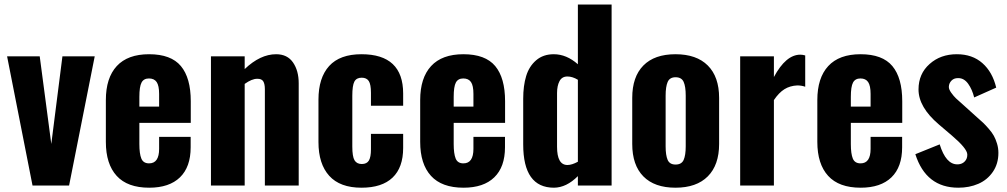

<svg xmlns="http://www.w3.org/2000/svg" viewBox="-20 -830 4506 859"><path d="M125.5 0 11.7 -578.1H157.7L209.5 -186L259.3 -578.1H403.8L289.1 0Z M603.5 -353H691.9V-409.7Q691.9 -446.8 680.9 -462.9Q669.9 -479 646.5 -479Q623 -479 613.3 -460.7Q603.5 -442.4 603.5 -396.5ZM647.5 9.8Q550.3 9.8 502 -43.2Q453.6 -96.2 453.6 -195.3V-382.3Q453.6 -481.4 502.4 -534.4Q551.3 -587.4 647 -587.4Q745.1 -587.4 789.3 -534.4Q833.5 -481.4 833.5 -377V-280.3H603.5V-185.5Q603.5 -142.6 612.3 -120.8Q621.1 -99.1 647 -99.1Q691.9 -99.1 691.9 -164.1V-217.8H833V-170.9Q833 -83 785.2 -36.6Q737.3 9.8 647.5 9.8Z M923.8 0V-578.1H1074.7V-521Q1144.5 -587.4 1215.3 -587.4Q1265.6 -587.4 1291 -550.5Q1316.4 -513.7 1316.4 -457.5V0H1165V-430.7Q1165 -454.6 1157.7 -466.3Q1150.4 -478 1130.4 -477.5Q1106.9 -477.5 1074.7 -454.6V0Z M1597.2 9.8Q1501 9.8 1452.9 -43.5Q1404.8 -96.7 1404.8 -194.3V-384.3Q1404.8 -481.9 1452.6 -534.7Q1500.5 -587.4 1597.2 -587.4Q1783.7 -587.4 1783.7 -411.6V-356.9H1639.6V-415Q1639.6 -452.6 1629.9 -467.5Q1620.1 -482.4 1598.1 -482.4Q1574.7 -482.4 1565.4 -464.8Q1556.2 -447.3 1556.2 -401.4V-174.8Q1556.2 -129.4 1566.2 -112.8Q1576.2 -96.2 1598.6 -96.2Q1621.1 -96.2 1630.4 -111.8Q1639.6 -127.4 1639.6 -161.6V-231H1783.7V-168Q1783.7 -80.6 1736.3 -35.4Q1689 9.8 1597.2 9.8Z M2009.8 -353H2098.1V-409.7Q2098.1 -446.8 2087.2 -462.9Q2076.2 -479 2052.7 -479Q2029.3 -479 2019.5 -460.7Q2009.8 -442.4 2009.8 -396.5ZM2053.7 9.8Q1956.5 9.8 1908.2 -43.2Q1859.9 -96.2 1859.9 -195.3V-382.3Q1859.9 -481.4 1908.7 -534.4Q1957.5 -587.4 2053.2 -587.4Q2151.4 -587.4 2195.6 -534.4Q2239.7 -481.4 2239.7 -377V-280.3H2009.8V-185.5Q2009.8 -142.6 2018.6 -120.8Q2027.3 -99.1 2053.2 -99.1Q2098.1 -99.1 2098.1 -164.1V-217.8H2239.3V-170.9Q2239.3 -83 2191.4 -36.6Q2143.6 9.8 2053.7 9.8Z M2518.6 -91.8Q2538.6 -91.8 2565.4 -106.4V-473.1Q2541 -487.8 2518.6 -487.8Q2494.1 -487.8 2483.2 -467Q2472.2 -446.3 2472.2 -413.6V-173.3Q2472.2 -91.8 2518.6 -91.8ZM2458.5 9.8Q2320.8 9.8 2320.8 -183.6V-388.2Q2320.8 -446.3 2334 -489.7Q2347.2 -533.2 2378.7 -560.3Q2410.2 -587.4 2457.5 -587.4Q2514.6 -587.4 2565.4 -542.5V-809.6H2716.3V0H2565.4V-42Q2514.2 9.3 2458.5 9.8Z M3002 9.8Q2908.2 9.8 2858.4 -40.8Q2808.6 -91.3 2808.6 -186V-392.1Q2808.6 -486.3 2858.4 -536.9Q2908.2 -587.4 3002 -587.4Q3096.2 -587.4 3146.7 -536.9Q3197.3 -486.3 3197.3 -392.1V-186Q3197.3 -91.8 3146.7 -41Q3096.2 9.8 3002 9.8ZM3002.4 -93.8Q3029.3 -93.8 3038.6 -114.5Q3047.9 -135.3 3047.9 -175.3V-402.3Q3047.9 -442.9 3038.6 -463.6Q3029.3 -484.4 3002.4 -484.4Q2976.1 -484.4 2967 -463.1Q2958 -441.9 2958 -402.3V-175.3Q2958 -135.7 2967 -114.7Q2976.1 -93.8 3002.4 -93.8Z M3291.5 0V-578.1H3442.4V-485.4Q3496.1 -585.4 3560.5 -585.4Q3570.8 -585.4 3582.5 -582V-441.9Q3565.9 -447.8 3546.9 -447.8Q3514.2 -446.3 3489.5 -430.9Q3464.8 -415.5 3442.4 -382.3V0Z M3786.6 -353H3875V-409.7Q3875 -446.8 3864 -462.9Q3853 -479 3829.6 -479Q3806.2 -479 3796.4 -460.7Q3786.6 -442.4 3786.6 -396.5ZM3830.6 9.8Q3733.4 9.8 3685.1 -43.2Q3636.7 -96.2 3636.7 -195.3V-382.3Q3636.7 -481.4 3685.5 -534.4Q3734.4 -587.4 3830.1 -587.4Q3928.2 -587.4 3972.4 -534.4Q4016.6 -481.4 4016.6 -377V-280.3H3786.6V-185.5Q3786.6 -142.6 3795.4 -120.8Q3804.2 -99.1 3830.1 -99.1Q3875 -99.1 3875 -164.1V-217.8H4016.1V-170.9Q4016.1 -83 3968.3 -36.6Q3920.4 9.8 3830.6 9.8Z M4267.6 9.8Q4123 9.8 4075.2 -140.1L4184.1 -184.1Q4211.9 -94.7 4262.7 -94.7Q4264.6 -94.7 4266.6 -94.7Q4285.2 -95.7 4296.9 -108.4Q4307.6 -120.1 4307.6 -136.7Q4307.6 -138.2 4307.6 -139.6Q4306.6 -165.5 4239.7 -222.7L4180.2 -273.4Q4089.4 -350.6 4089.4 -429.7Q4089.4 -500 4139.2 -543.9Q4188 -587.4 4260.7 -587.4Q4330.1 -587.4 4375.2 -547.6Q4420.4 -507.8 4437 -438L4338.4 -394Q4329.6 -429.7 4311.8 -454.8Q4293.9 -480 4268.6 -480.5Q4267.1 -480.5 4265.6 -480.5Q4248 -480.5 4237.3 -469.7Q4225.6 -458 4225.1 -441.9Q4224.6 -430.7 4235.6 -415.3Q4246.6 -399.9 4257.1 -389.9Q4267.6 -379.9 4290 -360.4L4349.6 -306.6Q4367.7 -291 4378.2 -281Q4388.7 -271 4403.6 -253.9Q4418.5 -236.8 4426.5 -222.2Q4434.6 -207.5 4440.7 -187.5Q4446.8 -167.5 4446.8 -146Q4446.8 -97.2 4421.9 -61Q4397 -24.9 4356.9 -7.6Q4316.9 9.8 4267.6 9.8Z"/></svg>

Font: Oswald
Style: DemiBold
Weight: 600
Designer: Vernon Adams
Foundry: Vernon Adams
Version: 3.0; ttfautohint (v0.95) -l 8 -r 50 -G 200 -x 0 -w "G" -W -c